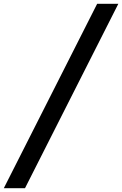

<svg xmlns="http://www.w3.org/2000/svg" viewBox="-20 -843 640 1006"><path d="M0 143 489 -823H600L111 143Z"/></svg>

Font: Iosevka Curly Slab SmBdEx
Style: Italic
Weight: 600
Width: 7
Italic angle: -9°
Monospace: yes
Designer: Belleve Invis
Foundry: Belleve Invis
Version: Version 11.1.0; ttfautohint (v1.8.3)